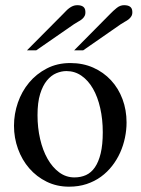

<svg xmlns="http://www.w3.org/2000/svg" viewBox="-20 -702 540 737"><path d="M465.8 -231.9Q465.8 -203.1 459.7 -173.6Q453.6 -144 441.4 -116.7Q429.2 -89.4 410.6 -65.4Q392.1 -41.5 367.7 -23.7Q343.3 -5.9 312.5 4.4Q281.7 14.6 245.1 14.6Q198.2 14.6 159.4 -4.4Q120.6 -23.4 92.5 -55.7Q64.5 -87.9 49.1 -130.4Q33.7 -172.9 33.7 -219.2Q33.7 -264.6 48.6 -307.9Q63.5 -351.1 91.6 -384.8Q119.6 -418.5 159.7 -439.2Q199.7 -460 250 -460Q298.3 -460 337.9 -442.4Q377.4 -424.8 406 -394Q434.6 -363.3 450.2 -321.5Q465.8 -279.8 465.8 -231.9ZM374.5 -194.3Q374.5 -244.1 364.7 -287.1Q355 -330.1 336.9 -361.6Q318.8 -393.1 293 -411.1Q267.1 -429.2 234.9 -429.2Q215.8 -429.2 196 -420.9Q176.3 -412.6 160.2 -393.1Q144 -373.5 134 -341.1Q124 -308.6 124 -259.8Q124 -211.9 134 -168.5Q144 -125 162.6 -92.3Q181.2 -59.6 207.3 -40.3Q233.4 -21 265.6 -21Q290 -21 310.1 -30Q330.1 -39.1 344.2 -59.6Q358.4 -80.1 366.5 -113.3Q374.5 -146.5 374.5 -194.3ZM307.6 -659.2Q308.6 -647.9 304.9 -640.9Q301.3 -633.8 294.7 -628.4Q288.1 -623 279.8 -618.7Q271.5 -614.3 263.7 -608.9L119.1 -508.8H83.5L222.2 -648.4Q228 -654.3 233.9 -660.4Q239.7 -666.5 246.1 -671.1Q252.4 -675.8 260 -679Q267.6 -682.1 276.4 -682.1Q306.2 -682.1 307.6 -659.2ZM487.8 -659.2Q488.8 -647.9 484.9 -640.9Q481 -633.8 474.4 -628.4Q467.8 -623 459.5 -618.7Q451.2 -614.3 443.4 -608.9L299.3 -508.8H264.6L402.8 -648.4Q414.1 -660.2 427.5 -671.1Q440.9 -682.1 456.1 -682.1Q486.3 -682.1 487.8 -659.2Z"/></svg>

Font: Doulos SIL Compact
Style: Regular
Weight: 400
Designer: Walt Agee, Victor Gaultney, Peter Martin, Debbi Hosken
Foundry: SIL International
Version: Version 4.110; 2011; Maintenance release ; LnSpcTght